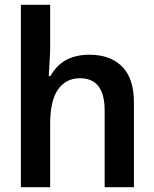

<svg xmlns="http://www.w3.org/2000/svg" viewBox="-20 -780 640 800"><path d="M67 0V-760H189V-582Q189 -555 186.5 -522Q184 -489 183 -463H190Q216 -509 256.5 -530.5Q297 -552 352 -552Q440 -552 489 -502.5Q538 -453 538 -353V0H416V-320Q416 -454 313 -454Q255 -454 222 -407.5Q189 -361 189 -264V0Z"/></svg>

Font: Noto Sans Mono SemiBold
Style: Regular
Weight: 600
Designer: Monotype Design Team
Foundry: Monotype Imaging Inc.
Version: Version 2.014; ttfautohint (v1.8.4.7-5d5b)